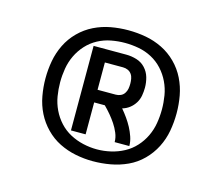

<svg xmlns="http://www.w3.org/2000/svg" viewBox="-73 -997 747 645"><g transform="rotate(15 300.0 -675.0)"><path d="M200 -528V-822H314Q332 -822 350 -816.5Q368 -811 380.5 -797.5Q393 -784 398 -766.5Q403 -749 403 -731Q403 -717 400.5 -703Q398 -689 390.5 -677Q383 -665 372 -656.5Q361 -648 347 -644Q358 -631 367.5 -617.5Q377 -604 384.5 -590Q392 -576 397.5 -560Q403 -544 403 -528H352Q352 -544 345.5 -559.5Q339 -575 330 -588.5Q321 -602 310.5 -614.5Q300 -627 288 -639H251V-528ZM251 -683H314Q323 -683 331 -686.5Q339 -690 344 -697.5Q349 -705 350.5 -713.5Q352 -722 352 -731Q352 -739 350.5 -748Q349 -757 344 -764Q339 -771 331 -774.5Q323 -778 314 -778H251ZM297 -447Q267 -447 237 -453Q207 -459 180 -472.5Q153 -486 131.5 -508Q110 -530 96.5 -557Q83 -584 77.5 -614.5Q72 -645 72 -675Q72 -706 77.5 -736Q83 -766 96.5 -793.5Q110 -821 132 -843Q154 -865 181.5 -878.5Q209 -892 239 -897.5Q269 -903 300 -903Q331 -903 361 -897.5Q391 -892 418.5 -878.5Q446 -865 468 -843Q490 -821 503.5 -793.5Q517 -766 522.5 -736Q528 -706 528 -675Q528 -644 522.5 -613.5Q517 -583 503 -555.5Q489 -528 467 -506Q445 -484 417 -471Q389 -458 358.5 -452.5Q328 -447 297 -447ZM300 -489Q324 -489 348 -494.5Q372 -500 393.5 -511.5Q415 -523 431.5 -541Q448 -559 458.5 -581Q469 -603 473 -627Q477 -651 477 -675Q477 -699 473 -723Q469 -747 458.5 -769Q448 -791 431.5 -809Q415 -827 393.5 -838.5Q372 -850 348 -854.5Q324 -859 300 -859Q276 -859 252 -854.5Q228 -850 206.5 -838.5Q185 -827 168.5 -809Q152 -791 141.5 -769Q131 -747 127 -723Q123 -699 123 -675Q123 -651 127 -627Q131 -603 141.5 -581Q152 -559 168.5 -541Q185 -523 206.5 -511.5Q228 -500 252 -494.5Q276 -489 300 -489Z"/></g></svg>

Font: Iosevka Curly SmBdEx
Style: Regular
Weight: 600
Width: 7
Monospace: yes
Designer: Belleve Invis
Foundry: Belleve Invis
Version: Version 11.1.0; ttfautohint (v1.8.3)